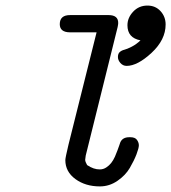

<svg xmlns="http://www.w3.org/2000/svg" viewBox="-20 -665 615 690"><path d="M194.8 -578.1Q194.8 -611.3 232.9 -610.8H370.1Q405.3 -610.8 404.8 -582Q404.8 -578.1 402.8 -567.9L288.1 -106Q286.1 -93.8 286.1 -90.8Q286.1 -84 293 -71.8Q316.9 -55.7 338.9 -56.2Q351.1 -56.2 361.6 -63Q372.1 -69.8 379.6 -79.3Q387.2 -88.9 393.1 -102.1Q398.9 -115.2 402.3 -125Q405.8 -134.8 408.9 -143.3Q412.1 -151.9 412.1 -152.8Q419.9 -171.9 444.8 -171.9H448.2Q465.3 -171.9 472.2 -162.4Q479 -152.8 479 -142.8Q479 -132.8 470.5 -110.4Q461.9 -87.9 446.5 -61.5Q431.2 -35.2 402.1 -15.1Q373 4.9 338.9 4.9Q287.1 4.9 251 -21.5Q214.8 -47.9 214.8 -89.8Q214.8 -97.7 226.1 -145L327.1 -548.8H231Q194.8 -549.3 194.8 -578.1ZM403.8 -460Q403.8 -472.2 410.4 -478Q417 -483.9 427 -486.3Q437 -488.8 453.6 -497.3Q470.2 -505.9 484.9 -520Q438 -528.8 438 -574.2Q438 -601.1 458.5 -623Q479 -645 509.8 -645Q538.6 -645 556.9 -625Q575.2 -605 575.2 -577.1Q575.2 -522 524.7 -475.1Q474.1 -428.2 435.1 -428.2Q421.9 -428.2 412.8 -438.5Q403.8 -448.7 403.8 -460Z"/></svg>

Font: CMU Typewriter Text
Style: Italic
Weight: 500
Italic angle: -14.04°
Version: Version 0.7.0